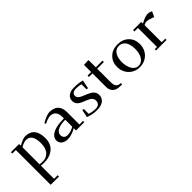

<svg xmlns="http://www.w3.org/2000/svg" viewBox="88 -1521 2749 2749"><g transform="rotate(-45 1462.5 -147.0)"><path d="M32.2 -411.1V-439H196.8L199.2 -411.1V-404.8Q289.6 -456.1 336.9 -456.1Q380.9 -456.1 414.3 -443.1Q447.8 -430.2 468 -409.2Q488.3 -388.2 501.2 -358.2Q514.2 -328.1 519 -297.6Q523.9 -267.1 523.9 -231Q523.9 -119.6 452.6 -57.4Q381.3 4.9 257.8 4.9Q229 4.9 199.2 0V267.1H272V293.9H105L104 267.1V-411.1ZM199.2 -26.9Q232.9 -22 267.1 -22Q297.4 -22 325.2 -33.7Q353 -45.4 376.7 -68.6Q400.4 -91.8 414.3 -132.1Q428.2 -172.4 428.2 -224.1Q428.2 -410.2 309.1 -410.2Q288.1 -410.2 266.1 -403.3Q244.1 -396.5 231.4 -390.1Q218.8 -383.8 199.2 -372.1Z M609.9 -97.2Q609.9 -147.5 650.4 -181.4Q690.9 -215.3 756.8 -230.2Q822.8 -245.1 910.6 -245.1V-270Q910.6 -339.8 880.9 -375Q851.1 -410.2 796.9 -410.2Q752 -410.2 675.8 -371.1L663.1 -394Q772 -456.1 828.6 -456.1Q916 -456.1 960.9 -410.2Q1005.9 -364.3 1005.9 -274.9V-25.9H1078.6V0H911.6L910.6 -23.9V-45.9Q817.9 6.8 740.7 6.8Q680.7 6.8 645.3 -22.7Q609.9 -52.2 609.9 -97.2ZM705.1 -106.9Q705.1 -79.6 723.1 -58.3Q741.2 -37.1 784.7 -37.1Q816.4 -37.1 851.6 -49.6Q886.7 -62 910.6 -76.2V-217.8Q871.1 -217.8 836.9 -212.6Q802.7 -207.5 771.7 -195.6Q740.7 -183.6 722.9 -160.9Q705.1 -138.2 705.1 -106.9Z M1156.7 -23.9 1180.7 -143.1 1207.5 -138.2V-41Q1265.6 -20 1331.5 -20Q1370.1 -20 1393.3 -39.8Q1416.5 -59.6 1416.5 -100.1Q1416.5 -126 1402.8 -145.5Q1389.2 -165 1367.4 -177Q1345.7 -189 1319.3 -199.5Q1293 -210 1266.6 -221.2Q1240.2 -232.4 1218.5 -246.6Q1196.8 -260.7 1183.1 -283.7Q1169.4 -306.6 1169.4 -336.9Q1169.4 -394.5 1212.6 -425.3Q1255.9 -456.1 1322.8 -456.1Q1371.1 -456.1 1405.8 -452.1Q1440.4 -448.2 1486.8 -437L1460.4 -306.2L1433.6 -311V-413.1Q1389.2 -424.8 1331.5 -424.8Q1294.4 -424.8 1272 -407.5Q1249.5 -390.1 1249.5 -359.9Q1249.5 -338.9 1263.7 -322.3Q1277.8 -305.7 1300.5 -293.9Q1323.2 -282.2 1350.6 -271.5Q1377.9 -260.7 1405.5 -248Q1433.1 -235.4 1455.8 -220Q1478.5 -204.6 1492.7 -180.4Q1506.8 -156.2 1506.8 -126Q1506.8 -61.5 1460.4 -26.9Q1414.1 7.8 1331.5 7.8Q1282.2 7.8 1247.3 1Q1212.4 -5.9 1156.7 -23.9Z M1583.5 -411.1V-439H1655.3V-583L1748 -587.9L1750.5 -561V-439H1886.2V-411.1H1750.5V-141.1Q1750.5 -79.6 1772.9 -52.7Q1795.4 -25.9 1845.2 -25.9V0H1803.2Q1762.2 0 1732.4 -12Q1702.6 -23.9 1686.3 -44.2Q1669.9 -64.5 1662.6 -87.4Q1655.3 -110.4 1655.3 -136.2V-411.1Z M1969.2 -228Q1969.2 -325.7 2033.2 -388.9Q2097.2 -452.1 2200.2 -452.1Q2305.2 -452.1 2369.1 -389.6Q2433.1 -327.1 2433.1 -228Q2433.1 -163.6 2404.3 -110.1Q2375.5 -56.6 2321.8 -24.9Q2268.1 6.8 2200.2 6.8Q2132.8 6.8 2079.6 -25.1Q2026.4 -57.1 1997.8 -110.6Q1969.2 -164.1 1969.2 -228ZM2066.4 -228Q2066.4 -189.5 2074.7 -153.1Q2083 -116.7 2098.6 -86.7Q2114.3 -56.6 2140.6 -38.3Q2167 -20 2200.2 -20Q2245.1 -20 2276.9 -51.3Q2308.6 -82.5 2322.5 -127.9Q2336.4 -173.3 2336.4 -226.1Q2336.4 -282.2 2322.5 -325.7Q2308.6 -369.1 2277.1 -396Q2245.6 -422.9 2200.2 -422.9Q2167 -422.9 2140.9 -407.2Q2114.7 -391.6 2098.6 -364.5Q2082.5 -337.4 2074.5 -302.7Q2066.4 -268.1 2066.4 -228Z M2504.4 -411.1V-439H2668.9L2671.4 -411.1V-404.8Q2763.2 -456.1 2817.4 -456.1Q2844.7 -456.1 2865.2 -446.8L2887.2 -437L2851.1 -356.9Q2769 -389.2 2734.4 -389.2Q2700.2 -389.2 2671.4 -372.1V-25.9H2744.1V0H2530.3V-25.9H2576.2V-411.1Z"/></g></svg>

Font: Dehuti Alt
Style: Bold
Weight: 700
Version: Version 1.2